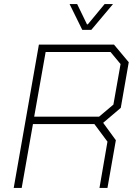

<svg xmlns="http://www.w3.org/2000/svg" viewBox="-20 -918 674 938"><path d="M570 -391 484 -318 546 -233 505 0H466L505 -226L441 -312H141L86 0H47L170 -700H537L609 -614ZM569 -605 520 -664H203L147 -348H464L534 -407ZM320 -898H357L405 -799H409L491 -898H532L426 -772H382Z"/></svg>

Font: Chakra Petch ExtraLight
Style: Italic
Weight: 275
Italic angle: -10°
Designer: Katatrad Aksorn Co.,Ltd.
Foundry: Cadson Demak Co.,Ltd.
Version: Version 1.000; ttfautohint (v1.6)